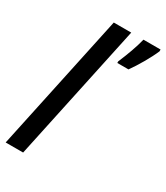

<svg xmlns="http://www.w3.org/2000/svg" viewBox="-192 -842 800 924"><g transform="rotate(30 208.0 -380.0)"><path d="M-3 0H94L256 -760H159ZM271 -600H333C362 -640 400 -705 419 -750V-760H324C313 -715 294 -663 271 -609Z"/></g></svg>

Font: Noto Sans UI Condensed Medium
Style: Italic
Weight: 500
Width: 3
Italic angle: -12°
Designer: Monotype Design Team
Foundry: Monotype Imaging Inc.
Version: Version 1.901